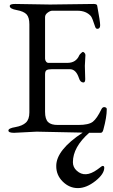

<svg xmlns="http://www.w3.org/2000/svg" viewBox="-20 -673 575 980"><path d="M405.8 -252Q389.6 -252 382.8 -274.9Q367.7 -319.8 336.9 -319.8H244.1Q225.6 -319.8 217.8 -314.9Q210 -310.1 210 -293.9V-102.1Q210 -64.9 225.6 -49.8Q241.2 -34.7 275.9 -35.2H379.9Q433.1 -35.2 454.1 -51.8Q475.1 -68.4 498 -116.2Q503.9 -127.9 514.6 -126Q525.4 -124 524.9 -115.2Q524.9 -75.2 507.8 -12.2Q503.9 4.9 494.1 4.9H435.1Q352.1 78.1 352.1 154.8Q352.1 180.7 371.6 198.2Q414.1 237.3 476.6 192.4Q494.1 179.7 499 175.8Q503.9 172.9 507.8 174.3Q511.7 175.8 512.2 182.1Q512.7 214.8 466.8 251Q420.9 287.1 377.4 287.1Q334 287.1 300.3 253.9Q266.6 220.7 267.1 173.8Q267.1 92.8 401.9 3.9Q187 -1 167 -1L51.8 4.9Q22.9 4.9 22.9 -6.8Q22.9 -18.6 59.1 -24.4Q94.7 -30.8 112.3 -47.4Q129.9 -64 129.9 -99.1V-548.8Q129.9 -584 115.7 -599.6Q101.1 -615.2 65.4 -621.6Q29.8 -627.9 29.8 -642.1Q29.8 -653.3 59.1 -652.8L235.8 -649.9L458 -652.8Q475.1 -652.8 476.1 -644Q491.2 -563 491.2 -544.4Q491.2 -525.9 477.1 -525.9Q469.2 -525.9 465.8 -536.1Q450.7 -583 443.8 -590.8Q419.9 -617.7 377 -618.2H246.1Q236.3 -618.2 223.1 -608.4Q210 -598.6 210 -585.9V-374Q210 -365.2 215.3 -358.4Q220.7 -351.6 228 -352.1H324.2Q368.2 -352.1 384.8 -391.1Q386.7 -395 393.6 -401.4Q400.4 -408.2 403.3 -408.2Q406.2 -408.2 411.1 -403.3Q416 -398.4 416 -392.1L413.1 -336.9L415 -269Q415 -252 405.8 -252Z"/></svg>

Font: EBGaramond
Style: Regular
Weight: 400
Version: Version 000.012g